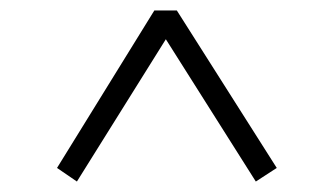

<svg xmlns="http://www.w3.org/2000/svg" viewBox="-20 -569 633 367"><path d="M89 -248 127 -222 297 -494 469 -222 509 -248 318 -549H275Z"/></svg>

Font: Noto Serif CJK KR SemiBold
Style: Regular
Weight: 600
Designer: Ryoko NISHIZUKA 西塚涼子 (kana & ideographs); Frank Grießhammer (Latin, Greek & Cyrillic); Wenlong ZHANG 张文龙 (bopomofo); San
Foundry: Adobe
Version: Version 2.001;hotconv 1.1.0;makeotfexe 2.6.0